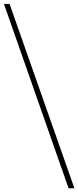

<svg xmlns="http://www.w3.org/2000/svg" viewBox="-41 -832 406 998"><path d="M345.7 146.5H315.4L-20.5 -811.5H8.8Z"/></svg>

Font: Reddit Sans Condensed ExtraLight
Style: Regular
Weight: 250
Version: Version 1.014